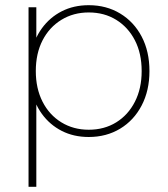

<svg xmlns="http://www.w3.org/2000/svg" viewBox="-20 -520 646 740"><path d="M322 8Q264 8 218 -15.5Q172 -39 141.5 -81Q111 -123 99 -181V-311Q111 -369 141.5 -411Q172 -453 218 -476.5Q264 -500 322 -500Q390 -500 443 -468Q496 -436 526 -379Q556 -322 556 -246Q556 -171 526 -113.5Q496 -56 443 -24Q390 8 322 8ZM90 200V-492H120V-327L106 -246L120 -165V200ZM322 -20Q382 -20 428 -48.5Q474 -77 500 -128Q526 -179 526 -246Q526 -314 500 -364.5Q474 -415 428 -443.5Q382 -472 322 -472Q263 -472 216.5 -443.5Q170 -415 144 -364.5Q118 -314 118 -246Q118 -179 144 -128Q170 -77 216.5 -48.5Q263 -20 322 -20Z"/></svg>

Font: Fustat ExtraLight
Style: Regular
Weight: 250
Designer: Mohamed Gaber, Khaled Hosny, Laura Garcia Mut
Foundry: Kief Type Foundry, Alif Type Foundry, Hard Type Foundry
Version: Version 1.007